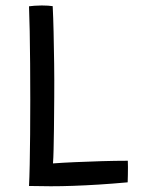

<svg xmlns="http://www.w3.org/2000/svg" viewBox="-20 -668 520 685"><path d="M83.5 -4.5Q85 -32 86 -80.2Q87 -128.5 87.5 -188.8Q88 -249 88 -313Q88 -377.5 87.5 -440.5Q87 -503.5 86 -556.8Q85 -610 83.5 -645.5Q90 -646.5 103 -647.5Q116 -648.5 129 -648.5Q139.5 -648.5 151.5 -647.8Q163.5 -647 168 -646Q170 -607 171.2 -554Q172.5 -501 173.2 -441.2Q174 -381.5 173.5 -321.2Q173 -261 172.5 -207.5Q172 -167 171.2 -135Q170.5 -103 169 -85Q202 -87.5 247.5 -89.5Q293 -91.5 342.2 -93Q391.5 -94.5 436 -94.5Q436.5 -86 436.5 -72.2Q436.5 -58.5 436.2 -43.8Q436 -29 435.5 -17.5Q380.5 -12.5 332.5 -9.5Q284.5 -6.5 241.5 -5Q200 -3.5 161.2 -3.5Q122.5 -3.5 83.5 -4.5Z"/></svg>

Font: Grandstander Thin Light
Style: Regular
Weight: 300
Version: Version 1.200